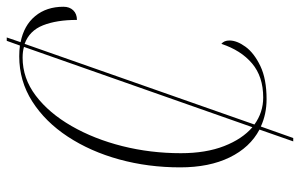

<svg xmlns="http://www.w3.org/2000/svg" viewBox="-180 -620 889 569"><g transform="rotate(-90 264.5 -335.5)"><path d="M130 89 165 -11Q112 -39 82.5 -99.5Q53 -160 53 -246Q53 -341 76.5 -426.5Q100 -512 144 -579Q188 -646 248.5 -684.5Q309 -723 382 -723Q399 -723 414 -721L428 -760H438L424 -719Q474 -709 501.5 -675.5Q529 -642 529 -592Q529 -574 518.5 -563Q508 -552 490 -552Q490 -612 474 -652.5Q458 -693 419 -707L180 -26Q216 0 260 0Q322 0 361 -33Q400 -66 419 -124Q429 -116 429 -100Q429 -78 410.5 -52.5Q392 -27 353.5 -8.5Q315 10 255 10Q211 10 174 -7L140 89ZM95 -244Q95 -170 116 -116Q137 -62 172 -32L410 -709Q396 -713 378 -713Q317 -713 265.5 -674Q214 -635 175.5 -568Q137 -501 116 -417.5Q95 -334 95 -244Z"/></g></svg>

Font: Noto Serif Display Condensed ExtraLight
Style: Italic
Weight: 200
Width: 3
Italic angle: -12°
Designer: Monotype Design Team
Foundry: Monotype Imaging Inc.
Version: Version 2.009